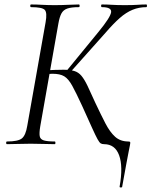

<svg xmlns="http://www.w3.org/2000/svg" viewBox="-20 -645 678 859"><path d="M11.4 0Q7.4 0 7.4 -6Q7.4 -12 11.4 -12Q60.6 -12 77.8 -25.7Q95 -39.4 102 -82.4L184 -545.4Q191.8 -588.6 180.2 -600.8Q168.6 -613 119.2 -613Q115.2 -613 115.2 -619Q115.2 -625 119.2 -625Q141.8 -625 168.2 -623.5Q194.6 -622 224 -622Q257.2 -622 284.9 -623.5Q312.6 -625 332.6 -625Q336.4 -625 336.4 -619Q336.4 -613 332.6 -613Q299.4 -613 281.3 -606.8Q263.2 -600.6 254.7 -584.6Q246.2 -568.6 241.2 -539.6L160 -79.4Q155.2 -50.6 157.6 -36.2Q160 -21.8 176 -16.9Q192 -12 225 -12Q228 -12 228 -6Q228 0 225 0Q202.2 0 175 -1Q147.8 -2 117.4 -2Q86.8 -2 59.4 -1Q32 0 11.4 0ZM290.2 -317 276.2 -326 421.4 -503.2Q474 -567.4 477.1 -590.2Q480.2 -613 436.2 -613Q432.2 -613 432.2 -619Q432.2 -625 436.2 -625Q458.2 -625 481.1 -623.5Q504 -622 538.2 -622Q574.6 -622 595.2 -623.5Q615.8 -625 634.6 -625Q637.6 -625 637.6 -619Q637.6 -613 634.6 -613Q602 -613 573.1 -601.2Q544.2 -589.4 515.6 -564.2Q487 -539 452.4 -498.8ZM445.4 0Q436.6 0 430.7 -3.5Q424.8 -7 416.4 -22.2Q408 -37.4 392.1 -72.5Q376.2 -107.6 347.4 -171.4Q320.2 -230.4 303.2 -261.3Q286.2 -292.2 267.4 -303.6Q248.6 -315 214.6 -315Q204.8 -315 194.7 -314Q184.6 -313 173.6 -312L175.2 -330Q232.8 -333 263.4 -333Q293.4 -333 312.2 -327.4Q331 -321.8 344.3 -305.9Q357.6 -290 371.4 -261.3Q385.2 -232.6 406.2 -185.6Q431.6 -131.6 451.8 -92.7Q472 -53.8 495.2 -33Q518.4 -12.2 553.6 -12Q561.8 -12 562.6 -8.8Q563.4 -5.6 561.4 4.4Q559.2 16.2 555.6 33.4Q552 50.6 545.5 86.4Q539 122.2 526.4 191.4Q526.2 193.8 520.2 193.7Q514.2 193.6 515.2 189.6Q531.2 99.8 513 49.9Q494.8 0 445.4 0Z"/></svg>

Font: Cormorant Infant Light
Style: Italic
Weight: 300
Italic angle: -10°
Designer: Christian Thalmann (Catharsis Fonts)
Foundry: Catharsis Fonts
Version: Version 4.001